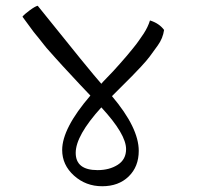

<svg xmlns="http://www.w3.org/2000/svg" viewBox="-20 -677 690 667"><path d="M462 -153Q462 -98 427 -64Q392 -30 335 -30Q278 -30 237 -67Q196 -104 196 -156Q196 -231 294 -345Q283 -356 257.5 -383.5Q232 -411 225 -418.5Q218 -426 199 -446.5Q180 -467 174.5 -473.5Q169 -480 154 -496.5Q139 -513 133.5 -520.5Q128 -528 116.5 -542Q105 -556 97 -566Q84 -584 58 -619Q64 -627 83 -641Q102 -655 111 -657Q297 -425 332 -386Q334 -389 351 -406.5Q368 -424 374 -430.5Q380 -437 396 -455Q412 -473 420 -482.5Q428 -492 441.5 -508.5Q455 -525 462.5 -536Q470 -547 479 -560Q494 -583 501 -606Q533 -596 550 -573Q546 -544 528 -519Q510 -494 500 -480.5Q490 -467 470 -445.5Q450 -424 439 -413Q404 -378 369 -343Q462 -233 462 -153ZM319 -86Q360 -86 389 -104.5Q418 -123 418 -159Q418 -211 332 -304Q243 -206 243 -146Q243 -86 319 -86Z"/></svg>

Font: Karma Light
Style: Regular
Weight: 300
Designer: Joana Correia
Foundry: Indian Type Foundry
Version: Version 1.202;PS 1.0;hotconv 1.0.78;makeotf.lib2.5.61930; tt